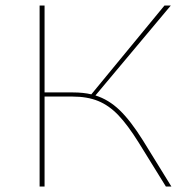

<svg xmlns="http://www.w3.org/2000/svg" viewBox="-20 -678 698 698"><path d="M603 0H583L484 -160Q444 -224 410 -259.5Q376 -295 336.5 -311Q297 -327 243 -327H142V0H124V-658H142V-342H245Q283 -342 312 -335L578 -658H601L327 -331Q375 -316 415 -277.5Q455 -239 500 -167Z"/></svg>

Font: Ysabeau Thin
Style: Regular
Weight: 200
Designer: Christian Thalmann (Catharsis Fonts)
Version: Version 0.003